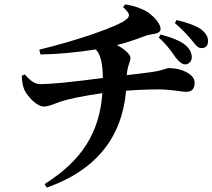

<svg xmlns="http://www.w3.org/2000/svg" viewBox="-20 -804 967 874"><path d="M193 50C414 -28 535 -175 554 -391C605 -395 655 -397 703 -397C724 -397 753 -395 790 -390C809 -387 822 -386 828 -386C853 -386 866 -400 866 -427C866 -446 854 -462 829 -475C805 -488 778 -494 749 -494C746 -494 741 -493 732 -490C711 -483 688 -478 663 -475C644 -472 608 -468 557 -462C558 -481 562 -498 568 -515C572 -526 574 -534 574 -541C574 -548 568 -557 557 -568C545 -579 530 -590 512 -599C545 -606 590 -621 648 -643C653 -644 660 -646 671 -648C684 -650 694 -652 699 -655C707 -659 711 -665 711 -672C711 -683 705 -695 694 -710C684 -723 672 -734 658 -745C630 -764 594 -777 550 -784L540 -772C556 -757 565 -746 567 -738C568 -730 564 -722 554 -715C533 -698 481 -676 398 -647C317 -620 238 -597 159 -578L164 -556C241 -557 325 -565 416 -579C437 -558 448 -515 448 -449C304 -430 210 -421 166 -421C141 -421 122 -432 93 -465L79 -459C80 -436 83 -415 90 -397C98 -380 111 -363 128 -346C148 -328 165 -319 180 -319C193 -319 210 -324 233 -333C242 -336 249 -339 254 -341C293 -354 357 -367 446 -380C433 -201 354 -74 183 34ZM823 -511C840 -511 853 -526 853 -543C853 -563 844 -581 825 -598C802 -617 764 -633 711 -647L703 -633C730 -609 755 -579 779 -543C795 -522 810 -511 823 -511ZM897 -585C917 -585 927 -596 927 -618C927 -638 915 -656 892 -673C869 -688 833 -701 784 -713L776 -699C804 -675 830 -649 854 -620C855 -619 856 -618 857 -616C866 -605 872 -597 877 -593C883 -588 890 -585 897 -585Z"/></svg>

Font: AllPunType Bold
Style: Regular
Weight: 700
Version: 1.0